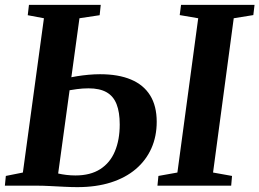

<svg xmlns="http://www.w3.org/2000/svg" viewBox="-21 -763 1066 789"><path d="M297 6Q273.5 6 243.5 4.5Q213.5 3 184 1.5Q154.5 0 132 0H-1L3 -40L73 -54L159.5 -688L93 -700.5L98 -743H393L388.5 -700.5L305.5 -688L218 -50Q233 -46.5 251.8 -44.2Q270.5 -42 289 -42Q350.5 -42 391 -68Q431.5 -94 451.2 -141.2Q471 -188.5 471 -251.5Q471 -302 458 -335Q445 -368 416.8 -384Q388.5 -400 343 -400Q319 -400 295.2 -396.8Q271.5 -393.5 254 -390.5L259.5 -442.5Q274.5 -446.5 296.5 -450Q318.5 -453.5 343 -455.8Q367.5 -458 390 -458Q465.5 -458 517.2 -436.2Q569 -414.5 596 -371Q623 -327.5 623 -262.5Q623 -202.5 601 -153.2Q579 -104 537 -68.2Q495 -32.5 434.5 -13.2Q374 6 297 6ZM626 0 630 -40 708 -54 793.5 -688 717.5 -701 723 -743H1025L1020 -701L939.5 -688L854.5 -54L932.5 -40L929 0Z"/></svg>

Font: Merriweather 48pt
Style: Bold Italic
Weight: 700
Italic angle: -7.8°
Version: Version 2.101